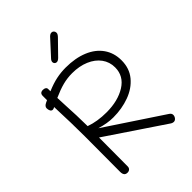

<svg xmlns="http://www.w3.org/2000/svg" viewBox="-259 -1025 1146 1146"><g transform="rotate(-45 314.0 -451.5)"><path d="M561 -46Q561 -34 553 -24Q545 -14 534 -14Q522 -14 509 -24L152 -264L151 -21Q151 -9 143.5 -2Q136 5 124 5Q96 5 96 -30L97 -328Q97 -436 91 -582L83 -578Q77 -576 75 -576Q64 -576 59 -586Q54 -596 54 -608Q54 -624 75 -634L90 -641V-677Q90 -702 116 -702Q128 -702 135 -697Q142 -692 142 -683V-664Q189 -684 227.5 -692Q266 -700 306 -700Q387 -700 447.5 -675Q508 -650 540.5 -603.5Q573 -557 573 -495Q573 -427 534.5 -380.5Q496 -334 433 -311Q370 -288 297 -288Q247 -288 188 -306L547 -68Q561 -59 561 -46ZM143 -607 146 -538Q151 -457 152 -360Q213 -338 290 -338Q387 -338 451.5 -378.5Q516 -419 516 -492Q516 -538 490 -573.5Q464 -609 417 -629Q370 -649 310 -649Q269 -649 230.5 -639Q192 -629 143 -607ZM273 -779Q273 -790 285 -802L363 -887Q373 -899 380 -903.5Q387 -908 394 -908Q403 -908 409 -901.5Q415 -895 415 -885Q415 -874 400 -859L316 -773Q303 -760 292 -760Q284 -760 278.5 -765.5Q273 -771 273 -779Z"/></g></svg>

Font: Mali Light
Style: Regular
Weight: 300
Designer: Kitiyaporn Chalermlarp | Katatrad Aksorn Co.,Ltd.
Foundry: Cadson Demak Co.,Ltd.
Version: Version 1.000; ttfautohint (v1.6)